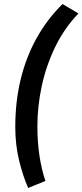

<svg xmlns="http://www.w3.org/2000/svg" viewBox="-20 -753 410 955"><path d="M120 182Q93 120 74.5 43Q56 -34 56 -122Q56 -248 83 -359Q110 -470 162.5 -564Q215 -658 291 -733L370 -686Q300 -613 255 -520.5Q210 -428 188 -326.5Q166 -225 166 -125Q166 -46 176.5 23Q187 92 206 147Z"/></svg>

Font: Source Sans 3 ExtraLight
Style: Bold Italic
Weight: 700
Italic angle: -11°
Version: Version 3.052;hotconv 1.1.0;makeotfexe 2.6.0